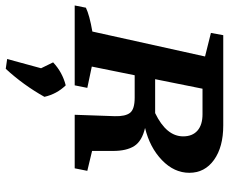

<svg xmlns="http://www.w3.org/2000/svg" viewBox="-96 -484 816 685"><g transform="rotate(90 312.5 -142.0)"><path d="M-10 0 -2 -40Q25 -53 83 -63L172 -465L88 -486L96 -530H418Q495 -530 541 -497Q587 -464 587 -409Q587 -355 542 -311.5Q497 -268 427 -251Q474 -240 491.5 -212.5Q509 -185 509 -137V-62L580 -45L571 0H380L385 -143Q386 -181 373 -197.5Q360 -214 319 -214H239L208 -61L284 -45L275 0ZM378 -456H287L253 -287H374Q457 -327 457 -387Q457 -420 436.5 -438Q416 -456 378 -456ZM181 241 214 120 193 77Q228 44 275 32Q306 64 316 108Q274 183 216 246Z"/></g></svg>

Font: Piazzolla SC SemiBold
Style: Italic
Weight: 600
Italic angle: -11.3°
Designer: Juan Pablo del Peral
Foundry: Huerta Tipografica
Version: Version 1.330